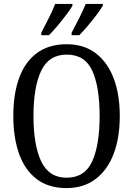

<svg xmlns="http://www.w3.org/2000/svg" viewBox="-20 -951 681 981"><path d="M320 10Q228 10 167.5 -36Q107 -82 77.5 -165Q48 -248 48 -359Q48 -470 77.5 -552Q107 -634 168 -679.5Q229 -725 321 -725Q408 -725 468.5 -679.5Q529 -634 560.5 -551.5Q592 -469 592 -358Q592 -247 560.5 -164.5Q529 -82 468 -36Q407 10 320 10ZM320 -43Q413 -43 451 -126.5Q489 -210 489 -358Q489 -507 451.5 -589.5Q414 -672 321 -672Q230 -672 190.5 -589.5Q151 -507 151 -358Q151 -210 190.5 -126.5Q230 -43 320 -43ZM346 -784Q366 -821 385 -859Q404 -897 418 -931H505V-921Q495 -904 474 -876Q453 -848 429 -819.5Q405 -791 385 -771H346ZM191 -784Q210 -821 229.5 -859Q249 -897 262 -931H350V-921Q340 -904 319 -876Q298 -848 274 -819.5Q250 -791 230 -771H191Z"/></svg>

Font: Noto Serif Thai Condensed
Style: Regular
Weight: 400
Width: 3
Designer: Monotype Design Team
Foundry: Monotype Imaging Inc.
Version: Version 2.002; ttfautohint (v1.8.4.7-5d5b)